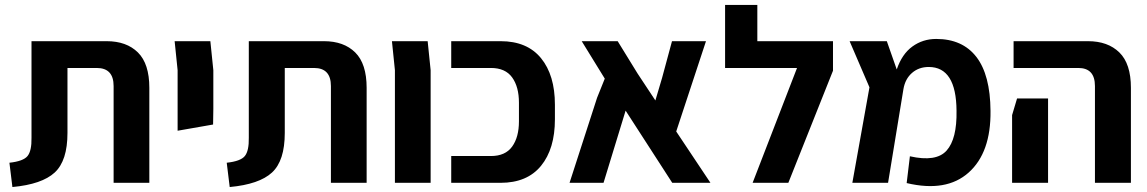

<svg xmlns="http://www.w3.org/2000/svg" viewBox="-20 -737 4625 774"><path d="M30 17 18 -81Q74 -87 91 -108Q108 -129 107 -182V-571H410Q490 -571 536 -525.5Q582 -480 582 -383V0H438V-390Q438 -463 370 -463H252V-201Q252 -89 200.5 -41.5Q149 6 30 17Z M696 -210V-454L684 -571H828L840 -454V-298L839 -235Z M906 17 894 -81Q950 -87 967 -108Q984 -129 983 -182V-571H1286Q1366 -571 1412 -525.5Q1458 -480 1458 -383V0H1314V-390Q1314 -463 1246 -463H1128V-201Q1128 -89 1076.5 -41.5Q1025 6 906 17Z M1572 0V-454L1560 -571H1704L1716 -454V0Z M1799 0V-108H1959Q2017 -108 2044.5 -146Q2072 -184 2072 -248V-323Q2072 -387 2044.5 -425Q2017 -463 1959 -463H1799V-571H1998Q2105 -571 2161 -502.5Q2217 -434 2217 -315V-256Q2217 -137 2161 -68.5Q2105 0 1998 0Z M2844 0H2690L2502 -291L2413 0H2276L2387 -343L2418 -420L2325 -571H2470L2550 -441L2622 -332L2649 -423L2689 -571H2826L2706 -207Z M3033 -571H3338V-452L3158 0H3014L3193 -463H2903V-717H3033Z M3973 -290Q3975 -122 3885 -41.5Q3795 39 3635 1L3648 -107Q3754 -83 3796 -130Q3838 -177 3836 -290Q3835 -467 3724 -467Q3684 -467 3656.5 -443Q3629 -419 3622 -378L3560 0H3416L3485 -385L3405 -571H3555L3595 -457Q3616 -519 3658 -549.5Q3700 -580 3754 -580Q3860 -580 3916 -507.5Q3972 -435 3973 -290Z M4394 0V-390Q4394 -463 4327 -463H4066V-571H4366Q4446 -571 4492.5 -525.5Q4539 -480 4539 -383V0ZM4060 0V-273L4080 -340H4205V0Z"/></svg>

Font: Assistant
Style: Bold
Weight: 700
Designer: Hebrew By Ben Nathan, Latin by Paul Hunt
Version: Version 2.001;PS 002.001;hotconv 1.0.88;makeotf.lib2.5.64775